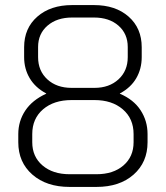

<svg xmlns="http://www.w3.org/2000/svg" viewBox="-20 -728 653 756"><path d="M52 -168V-200Q52 -251 79.5 -292.5Q107 -334 162 -359V-360Q119 -383 97 -420Q75 -457 75 -503V-542Q75 -617 127 -662.5Q179 -708 264 -708H350Q435 -708 486.5 -662.5Q538 -617 538 -542V-503Q538 -457 516.5 -420Q495 -383 452 -360V-359Q506 -336 533.5 -294Q561 -252 561 -200V-168Q561 -89 506 -40.5Q451 8 360 8H254Q163 8 107.5 -40.5Q52 -89 52 -168ZM352 -382Q410 -382 446.5 -415.5Q483 -449 483 -503V-543Q483 -595 446.5 -627Q410 -659 350 -659H264Q204 -659 167 -627Q130 -595 130 -543V-503Q130 -449 166.5 -415.5Q203 -382 262 -382ZM360 -42Q426 -42 466 -76.5Q506 -111 506 -168V-200Q506 -261 463.5 -297.5Q421 -334 352 -334H262Q192 -334 149.5 -297.5Q107 -261 107 -200V-168Q107 -111 147.5 -76.5Q188 -42 254 -42Z"/></svg>

Font: Bai Jamjuree Light
Style: Regular
Weight: 300
Designer: Katatrad Aksorn Co.,Ltd.
Foundry: Cadson Demak Co.,Ltd.
Version: Version 1.000; ttfautohint (v1.6)